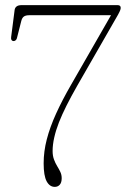

<svg xmlns="http://www.w3.org/2000/svg" viewBox="-20 -720 502 750"><path d="M420.5 -672.5 431 -660.5H94Q80 -660.5 73 -655.2Q66 -650 63 -637.5L46 -570.5Q44.5 -565.5 41 -562.5Q37.5 -559.5 32.5 -559.5Q27.5 -560 25 -563.8Q22.5 -567.5 23.5 -575L37 -680Q38 -689.5 44.8 -694.8Q51.5 -700 65 -700H439Q445 -700 448.2 -697.5Q451.5 -695 451.5 -689.5Q451.5 -686 449.8 -680.8Q448 -675.5 441 -662.5L280.5 -383Q258 -343.5 240.2 -308.2Q222.5 -273 210.2 -241.8Q198 -210.5 191.8 -182.5Q185.5 -154.5 185.5 -130Q185.5 -111.5 190.8 -97.2Q196 -83 203.2 -71.2Q210.5 -59.5 215.8 -48.2Q221 -37 221 -24Q221 -7 213.5 1.5Q206 10 194 10Q174 10 162.2 -11.8Q150.5 -33.5 150.5 -82Q150.5 -128.5 162.8 -175.8Q175 -223 198.8 -275.5Q222.5 -328 258 -389.5Z"/></svg>

Font: Fraunces Thin
Style: Regular
Weight: 250
Version: Version 1.000;[b76b70a41]